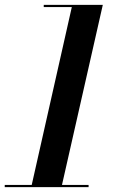

<svg xmlns="http://www.w3.org/2000/svg" viewBox="-52 -770 537 790"><path d="M-32.5 -9H78.5L243.5 -741H128V-750H371L203 -9H312.5V0H-32.5Z"/></svg>

Font: Bodoni* 24pt Medium
Style: Italic
Weight: 500
Italic angle: -13°
Version: Version 2.3